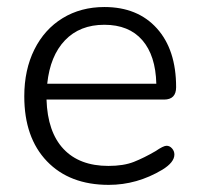

<svg xmlns="http://www.w3.org/2000/svg" viewBox="-20 -517 566 544"><path d="M113.8 -279.8H422.9Q420.9 -359.9 383.1 -403.3Q345.2 -446.8 275.6 -446.8Q206.1 -446.8 164.1 -402.8Q122.1 -358.9 113.8 -279.8ZM479 -270Q479 -234.9 444.8 -234.9H111.8Q114.7 -143.1 159.9 -95Q205.1 -46.9 287.1 -46.9Q330.1 -46.9 359.1 -58.3Q388.2 -69.8 420.9 -88.9Q442.9 -104 451.9 -104Q460.9 -104 467.5 -96.4Q474.1 -88.9 474.1 -79.1Q474.1 -57.1 439.9 -36.1Q368.2 6.8 288.1 6.8Q177.2 6.8 113 -60.1Q48.8 -127 48.8 -244.1Q48.8 -319.3 77.4 -376.7Q106 -434.1 157.5 -465.6Q209 -497.1 275.9 -497.1Q370.1 -497.1 424.6 -436.5Q479 -376 479 -270Z"/></svg>

Font: Nunito-Light
Style: Regular
Weight: 300
Designer: Vernon Adams
Foundry: newtypography
Version: Version 3.000